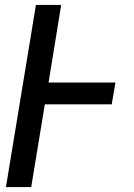

<svg xmlns="http://www.w3.org/2000/svg" viewBox="-20 -755 540 775"><path d="M4 0 125 -735H227L176 -422H446L431 -334H161L106 0Z"/></svg>

Font: Iosevka Curly Semibold
Style: Italic
Weight: 600
Italic angle: -9°
Monospace: yes
Designer: Belleve Invis
Foundry: Belleve Invis
Version: Version 22.1.2; ttfautohint (v1.8.4)